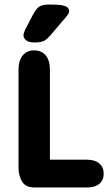

<svg xmlns="http://www.w3.org/2000/svg" viewBox="-20 -830 479 850"><path d="M201 -123V-522Q201 -562 182.5 -584.5Q164 -607 131 -607Q99 -607 80.5 -584.5Q62 -562 62 -522V-88Q62 -53 77.5 -26.5Q93 0 134 0H365Q400 0 419.5 -16Q439 -32 439 -61Q439 -90 419.5 -106.5Q400 -123 365 -123ZM286 -780Q286 -790 279.5 -796.5Q273 -803 255 -806.5Q237 -810 199 -810Q169 -810 154.5 -801Q140 -792 126 -765L91 -698Q84 -683 84 -673Q84 -661 96 -651.5Q108 -642 133 -642Q161 -642 175.5 -649.5Q190 -657 212 -684L275 -758Q286 -771 286 -780Z"/></svg>

Font: Beiruti ExtraBold
Style: Regular
Weight: 800
Designer: Arlette Boutros
Foundry: Boutros
Version: Version 1.41